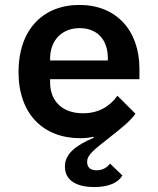

<svg xmlns="http://www.w3.org/2000/svg" viewBox="-20 -548 640 778"><path d="M362 210C422 210 460 191 476 163L426 115C413 131 396 142 372 142C352 142 333 135 333 108C333 81 356 62 424 9C476 -32 506 -56 529 -87L456 -160C425 -117 380 -89 316 -89C232 -89 183 -139 183 -214V-227H545V-269C545 -425 451 -528 302 -528C151 -528 55 -424 55 -257C55 -86 155 12 306 12C329 12 347 9 358 6L360 10C285 42 243 76 243 127C243 188 298 210 362 210ZM183 -303V-310C183 -385 231 -434 303 -434C374 -434 417 -387 417 -312V-303Z"/></svg>

Font: IBM Mono SemiBold
Style: Regular
Weight: 600
Monospace: yes
Designer: Mike Abbink, Paul van der Laan, Pieter van Rosmalen
Foundry: Bold Monday
Version: Version 2.3